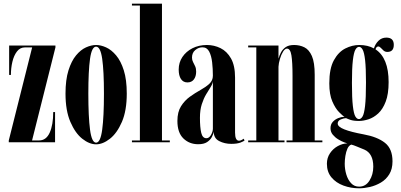

<svg xmlns="http://www.w3.org/2000/svg" viewBox="-20 -770 2168 1039"><path d="M27.5 0V-10L154 -513.5H115.5Q88.5 -513.5 71.8 -491.5Q55 -469.5 47 -435.5Q39 -401.5 39 -364.5H29.5V-523.5H280V-513.5L153.5 -10H191.5Q230 -10 249 -52.2Q268 -94.5 268 -163.5H278V0Z M500 11Q463.5 11 425.2 -19.2Q387 -49.5 360.8 -110.5Q334.5 -171.5 334.5 -263.5Q334.5 -338.5 350.5 -389.2Q366.5 -440 391.5 -470.2Q416.5 -500.5 445.2 -513.5Q474 -526.5 500 -526.5Q525.5 -526.5 554.2 -513.5Q583 -500.5 608.5 -470.2Q634 -440 650 -389.2Q666 -338.5 666 -263.5Q666 -171.5 639.8 -110.5Q613.5 -49.5 575 -19.2Q536.5 11 500 11ZM500 2Q523.5 2 533 -68.2Q542.5 -138.5 542.5 -263.5Q542.5 -386 533 -451.8Q523.5 -517.5 500 -517.5Q476.5 -517.5 467.2 -451.8Q458 -386 458 -263.5Q458 -138.5 467.2 -68.2Q476.5 2 500 2Z M694 0V-10H737V-740H694V-750H856.5V-10H899V0Z M1052.5 10.5Q1004.5 10.5 972.2 -21Q940 -52.5 940 -115.5Q940 -164 959.5 -195Q979 -226 1007.5 -246.5Q1036 -267 1064.5 -282.8Q1093 -298.5 1112.5 -316.2Q1132 -334 1132 -360.5Q1132 -397 1128 -432.5Q1124 -468 1112 -491Q1100 -514 1075.5 -514Q1054.5 -514 1036.8 -499.2Q1019 -484.5 1019 -458.5Q1019 -445 1024.8 -434.2Q1030.5 -423.5 1036 -411.5Q1041.5 -399.5 1041.5 -382.5Q1041.5 -356.5 1029.2 -340.2Q1017 -324 994 -324Q971.5 -324 959.2 -342.5Q947 -361 947 -393.5Q947 -431.5 967 -461.5Q987 -491.5 1021.5 -509Q1056 -526.5 1100 -526.5Q1138.5 -526.5 1173.2 -509.5Q1208 -492.5 1230 -453.8Q1252 -415 1252 -350V-52.5Q1252 -8.5 1273.5 -8.5Q1280 -8.5 1287.2 -12.2Q1294.5 -16 1298 -19.5L1303.5 -10.5Q1299 -5 1280.5 1.8Q1262 8.5 1231.5 8.5Q1195.5 8.5 1166.2 -6.5Q1137 -21.5 1136.5 -57Q1134.5 -44 1126.2 -28.2Q1118 -12.5 1100.5 -1Q1083 10.5 1052.5 10.5ZM1097 -22Q1111.5 -22 1121.8 -39.8Q1132 -57.5 1132 -74V-330Q1130.5 -316 1119.8 -299Q1109 -282 1095.5 -259.5Q1082 -237 1072 -206Q1062 -175 1062 -132.5Q1062 -80.5 1069 -51.2Q1076 -22 1097 -22Z M1323 0V-10H1367V-513.5H1323V-523.5H1487V-452.5Q1491.5 -469 1500.2 -486Q1509 -503 1525.8 -514.8Q1542.5 -526.5 1571.5 -526.5Q1602 -526.5 1627.2 -514Q1652.5 -501.5 1667.8 -466.8Q1683 -432 1683 -365V-10H1724.5V0H1530.5V-10H1563V-359Q1563 -434 1557 -470.5Q1551 -507 1533 -507Q1522 -507 1511.8 -490.5Q1501.5 -474 1494.8 -451Q1488 -428 1487 -408.5V-10H1519.5V0Z M1923.5 249Q1878.5 249 1838.5 234.2Q1798.5 219.5 1773.8 190Q1749 160.5 1749 116Q1749 84 1765.8 59.2Q1782.5 34.5 1808 20.5Q1833.5 6.5 1859.5 6Q1856 5 1841.8 -0.2Q1827.5 -5.5 1810.5 -15.8Q1793.5 -26 1781 -41Q1768.5 -56 1768.5 -76Q1768.5 -97.5 1781.2 -111Q1794 -124.5 1810.8 -131Q1827.5 -137.5 1839 -137.5Q1843.5 -137.5 1844.5 -137Q1834.5 -143.5 1814.8 -163.2Q1795 -183 1778.5 -220.8Q1762 -258.5 1762 -319Q1762 -399 1786.8 -444Q1811.5 -489 1848.8 -507.8Q1886 -526.5 1924 -526.5Q1970 -526.5 2003.5 -508Q2010.5 -532 2028 -549.2Q2045.5 -566.5 2070.5 -566.5Q2111 -566.5 2111 -527.5Q2111 -489 2076 -489Q2064 -489 2055.5 -496.5Q2047 -504 2040.5 -511.2Q2034 -518.5 2027 -518.5Q2016.5 -518.5 2012 -503Q2083 -456.5 2083 -325.5Q2083 -261 2067.2 -220Q2051.5 -179 2026.8 -156.2Q2002 -133.5 1974.2 -124.5Q1946.5 -115.5 1922.5 -115.5Q1893 -115.5 1875.8 -121.5Q1858.5 -127.5 1854.5 -130Q1853.5 -130.5 1850.5 -130.5Q1841.5 -130.5 1824.5 -123.8Q1807.5 -117 1807.5 -101.5Q1807.5 -84 1843.5 -69.8Q1879.5 -55.5 1947.5 -43Q2022 -29.5 2063 2.8Q2104 35 2104 103Q2104 145 2086.5 173.2Q2069 201.5 2041 218Q2013 234.5 1981.8 241.8Q1950.5 249 1923.5 249ZM1922.5 -125.5Q1933.5 -125.5 1942 -139.8Q1950.5 -154 1955.5 -196.2Q1960.5 -238.5 1960.5 -323.5Q1960.5 -402.5 1955.8 -444.2Q1951 -486 1942.5 -501.2Q1934 -516.5 1923 -516.5Q1912 -516.5 1903.2 -501.2Q1894.5 -486 1889.5 -443.8Q1884.5 -401.5 1884.5 -321.5Q1884.5 -238.5 1889.5 -196.2Q1894.5 -154 1903 -139.8Q1911.5 -125.5 1922.5 -125.5ZM1923.5 240Q1959 240 1979.5 207.2Q2000 174.5 2000 132Q2000 60.5 1951.5 39.5Q1935.5 33 1913.2 23.8Q1891 14.5 1881 12.5Q1868 17 1860.2 34.2Q1852.5 51.5 1849 73.8Q1845.5 96 1845.5 116Q1845.5 145.5 1854 174Q1862.5 202.5 1879.8 221.2Q1897 240 1923.5 240Z"/></svg>

Font: Imbue 100pt
Style: Bold
Weight: 700
Designer: Tyler Finck
Foundry: Etcetera Type Company
Version: Version 1.102; ttfautohint (v1.8.3)